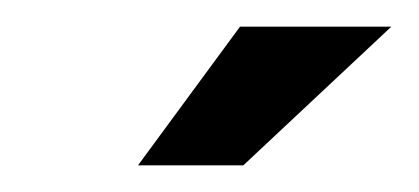

<svg xmlns="http://www.w3.org/2000/svg" viewBox="-20 -724 314 144"><path d="M83.5 -600 160 -704H273.5L162.5 -600Z"/></svg>

Font: Anybody Condensed ExtraBold
Style: Italic
Weight: 800
Width: 3
Italic angle: -10°
Designer: Tyler Finck
Foundry: Etcetera Type Company
Version: Version 1.010; ttfautohint (v1.8.3) -l 8 -r 50 -G 200 -x 14 